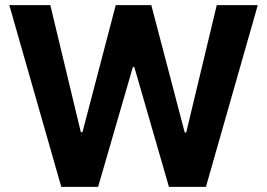

<svg xmlns="http://www.w3.org/2000/svg" viewBox="-20 -727 1039 747"><path d="M16.2 -707H175.8L294.5 -212.7H300.8L430.3 -707H568.7L698.7 -211.6H704.5L823.3 -707H982.9L781.2 0H637.3L502.4 -466.7H497.1L361.7 0H218.4Z"/></svg>

Font: Pretendard Std Variable
Style: Regular
Weight: 400
Designer: Base glyphs from Inter by Rasmus Andersson; Hangeul glyphs from Noto Sans CJK(Source Han Sans) by Jang Soo-young and Kan
Foundry: Kil Hyung-jin
Version: Version 1.309;Glyphs 3.2 (3225)